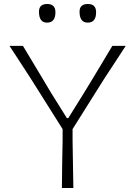

<svg xmlns="http://www.w3.org/2000/svg" viewBox="-20 -943 676 963"><path d="M290.5 0Q291 -60 291.8 -115.8Q292.5 -171.5 294 -237V-295.5L135 -548Q110.5 -586 85 -625Q59.5 -664 27.5 -713H95Q125.5 -662 148 -624.8Q170.5 -587.5 190.5 -554Q210.5 -520.5 234 -481L315.5 -350.5H322.5L401 -476.5Q426 -517.5 447 -552.2Q468 -587 490.5 -624.5Q513 -662 543.5 -713H610.5Q583 -671 556 -629.2Q529 -587.5 503 -548.5L344 -295.5V-237Q345 -171.5 346 -116Q347 -60.5 348 0ZM420 -829.5Q379 -829.5 379 -884.5Q379 -923 421 -923Q462 -923 462 -881.5Q462 -829.5 420 -829.5ZM216 -829.5Q175.5 -829.5 175.5 -884.5Q175.5 -923 217 -923Q258 -923 258 -881.5Q258 -829.5 216 -829.5Z"/></svg>

Font: Commissioner Loud ExtraLight
Style: Regular
Weight: 200
Designer: Kostas Bartsokas
Foundry: Kostas Bartsokas
Version: Version 1.000; ttfautohint (v1.8.3)